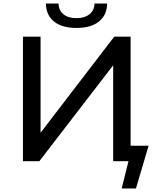

<svg xmlns="http://www.w3.org/2000/svg" viewBox="-20 -906 892 1079"><path d="M109 0V-700H208V-160L622 -700H714V0H616V-539L201 0ZM410 -749Q328 -749 283.5 -785Q239 -821 238 -886H309Q310 -847 337 -825.5Q364 -804 410 -804Q455 -804 482.5 -825.5Q510 -847 511 -886H582Q581 -821 536 -785Q491 -749 410 -749ZM664 153 702 0H616V-87H815L744 153Z"/></svg>

Font: Montserrat Z Med
Style: Regular
Weight: 500
Designer: Julieta Ulanovsky
Foundry: Julieta Ulanovsky
Version: Version 8.000